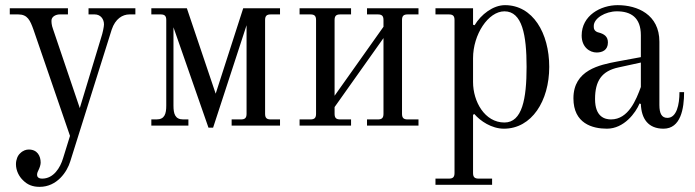

<svg xmlns="http://www.w3.org/2000/svg" viewBox="-20 -488 2702 746"><path d="M18 -432H51C87 -432 97 -409 110 -373L252 40L225 127C214 164 188 206 144 206C127 206 124 197 124 191C124 185 127 177 130 172C134 164 138 152 138 144C138 118 125 93 92 93C82 93 70 96 58 108C49 116 42 132 42 150C42 175 54 198 70 213C87 230 107 238 134 238C202 238 241 179 253 139L414 -373C428 -415 456 -432 483 -432H506V-456H324V-432H348C370 -432 384 -415 384 -393C384 -385 379 -359 373 -342L290 -68L186 -375C180 -391 180 -402 180 -408C180 -424 198 -432 212 -432H244V-456H18Z M568 0H712V-24H692C660 -24 654 -46 654 -78V-382L790 8H808L938 -390V-46C938 -30 932 -24 916 -24H880V0H1068V-24H1032C1016 -24 1010 -30 1010 -46V-410C1010 -426 1016 -432 1032 -432H1068V-456H925L818 -124L706 -456H568V-432H604C620 -432 626 -426 626 -410V-78C626 -46 620 -24 588 -24H568Z M1144 0H1344V-24H1302C1286 -24 1280 -30 1280 -46V-72L1470 -340V-46C1470 -30 1464 -24 1448 -24H1406V0H1606V-24H1564C1548 -24 1542 -30 1542 -46V-410C1542 -426 1548 -432 1564 -432H1606V-456H1406V-432H1448C1464 -432 1470 -426 1470 -410V-384L1280 -116V-410C1280 -426 1286 -432 1302 -432H1344V-456H1144V-432H1186C1202 -432 1208 -426 1208 -410V-46C1208 -30 1202 -24 1186 -24H1144Z M1818 -169V-262C1818 -354 1877 -444 1940 -444C2009 -444 2026 -352 2026 -228C2026 -104 2009 -12 1940 -12C1863 -12 1818 -94 1818 -169ZM1672 206V230H1892V206H1840C1824 206 1818 200 1818 184V-42L1823 -45C1846 -18 1890 12 1938 12C2046 12 2114 -96 2114 -228C2114 -360 2050 -468 1942 -468C1896 -468 1849 -432 1824 -390L1818 -392V-456H1672V-432H1724C1740 -432 1746 -426 1746 -410V184C1746 200 1740 206 1724 206Z M2292 -103C2292 -174 2318 -212 2383 -226L2470 -245V-150C2452 -101 2422 -24 2354 -24C2331 -24 2292 -33 2292 -103ZM2208 -106C2208 -8 2282 12 2338 12C2405 12 2450 -50 2465 -86L2470 -84C2472 -26 2499 12 2558 12C2625 12 2638 -66 2638 -130H2620C2620 -81 2609 -30 2573 -30C2551 -30 2542 -47 2542 -80V-326C2542 -432 2456 -468 2380 -468C2314 -468 2240 -428 2240 -350C2240 -304 2272 -284 2298 -284C2320 -284 2342 -293 2342 -323C2342 -346 2328 -356 2305 -362C2299 -363 2292 -368 2290 -372C2287 -377 2287 -381 2287 -387C2287 -417 2332 -444 2377 -444C2430 -444 2470 -421 2470 -351V-266L2378 -249C2310 -236 2208 -216 2208 -106Z"/></svg>

Font: Old Standard
Style: Regular
Weight: 400
Designer: Alexey Kryukov <alexios@thessalonica.org.ru>
Version: Version 2.0